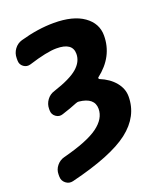

<svg xmlns="http://www.w3.org/2000/svg" viewBox="-140 -619 783 936"><g transform="rotate(-20 251.5 -151.0)"><path d="M76 227Q55 232 38 218.5Q21 205 21 183V172Q21 147 37 127.5Q53 108 77 102Q205 69 259.5 29Q314 -11 314 -62Q314 -120 235 -128Q229 -129 219 -125Q188 -112 141 -97Q121 -90 104 -102.5Q87 -115 87 -136V-144Q87 -169 102 -189.5Q117 -210 141 -217Q230 -246 267 -278Q304 -310 304 -351Q304 -409 221 -409Q171 -409 76 -379Q56 -373 39.5 -385Q23 -397 23 -418V-430Q23 -456 38 -476.5Q53 -497 77 -504Q169 -530 251 -530Q351 -530 406 -491Q461 -452 461 -389Q461 -280 365 -206Q363 -204 364 -201Q365 -198 367 -197Q416 -177 444 -143Q472 -109 472 -69Q472 34 381 104.5Q290 175 76 227Z"/></g></svg>

Font: Rounded Mplus 1c ExtraBold
Style: Regular
Weight: 800
Version: Version 1.059.20150529